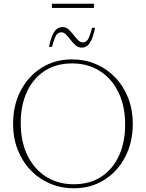

<svg xmlns="http://www.w3.org/2000/svg" viewBox="-20 -998 781 1028"><path d="M365 -680Q435 -680 494.2 -654.5Q553.5 -629 597.8 -582.5Q642 -536 666.5 -473Q691 -410 691 -335.5Q691 -235.5 650.2 -157.5Q609.5 -79.5 538.2 -34.8Q467 10 376 10Q306.5 10 247 -15.5Q187.5 -41 143.2 -87.5Q99 -134 74.5 -197Q50 -260 50 -334.5Q50 -434.5 90.8 -512.5Q131.5 -590.5 202.8 -635.2Q274 -680 365 -680ZM374.5 -11.5Q462 -11.5 523.5 -52.5Q585 -93.5 617.5 -165.5Q650 -237.5 650 -329.5Q650 -431.5 613.5 -505.2Q577 -579 513 -618.8Q449 -658.5 366.5 -658.5Q279.5 -658.5 217.8 -617.5Q156 -576.5 123.5 -504.8Q91 -433 91 -340.5Q91 -238.5 127.5 -164.8Q164 -91 228 -51.2Q292 -11.5 374.5 -11.5ZM489 -849Q479.5 -803.5 468 -780.8Q456.5 -758 444 -750.5Q431.5 -743 418 -743Q399.5 -743 385 -755.5Q370.5 -768 358.2 -784Q346 -800 334 -812.5Q322 -825 309 -825Q291 -825 281 -809.5Q271 -794 258.5 -747H242.5Q252 -793 263.5 -815.5Q275 -838 288 -845.5Q301 -853 315.5 -853Q333 -853 347 -840.5Q361 -828 373.2 -812Q385.5 -796 397.5 -783.5Q409.5 -771 422.5 -771Q440.5 -771 450.5 -786.5Q460.5 -802 473 -849ZM258 -955.5V-978H483V-955.5Z"/></svg>

Font: Newsreader 16pt ExtraLight
Style: Regular
Weight: 275
Designer: Hugues Gentile
Foundry: Production Type
Version: Version 1.003; ttfautohint (v1.8.3)